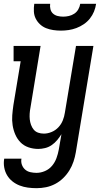

<svg xmlns="http://www.w3.org/2000/svg" viewBox="-23 -770 543 1003"><path d="M168 213Q145 213 122.5 210Q100 207 79.5 199Q59 191 42 177.5Q25 164 14 145.5Q3 127 -1 104.5Q-5 82 -1 59H89Q86 76 91.5 91Q97 106 108.5 116Q120 126 136 129.5Q152 133 168 133Q190 133 212 123.5Q234 114 249 96Q264 78 272 56Q280 34 284 12L298 -69Q288 -53 275.5 -38Q263 -23 247 -12Q231 -1 212.5 3.5Q194 8 177 8Q150 8 125.5 -0.5Q101 -9 84 -26.5Q67 -44 57 -67Q47 -90 43 -115.5Q39 -141 41 -167.5Q43 -194 47 -221L85 -450H48V-530H189L136 -207Q133 -192 132 -176.5Q131 -161 132.5 -146.5Q134 -132 139 -118Q144 -104 153 -93Q162 -82 176 -77Q190 -72 206 -72Q226 -72 246.5 -80.5Q267 -89 282 -105Q297 -121 305 -141Q313 -161 316 -182L374 -530H465L373 26Q369 50 361 74Q353 98 339.5 120Q326 142 307 160.5Q288 179 265 191Q242 203 217.5 208Q193 213 168 213ZM295 -610Q275 -610 255 -613Q235 -616 217.5 -623Q200 -630 186 -643Q172 -656 163.5 -673Q155 -690 154 -710Q153 -730 156 -750H239Q237 -736 240.5 -722Q244 -708 254 -699Q264 -690 278 -686.5Q292 -683 307 -683Q322 -683 337 -686.5Q352 -690 365 -698.5Q378 -707 386 -721Q394 -735 396 -750H479Q476 -729 468 -709.5Q460 -690 446.5 -673Q433 -656 414.5 -643.5Q396 -631 376 -623.5Q356 -616 335.5 -613Q315 -610 295 -610Z"/></svg>

Font: Iosevka Slab Medium
Style: Italic
Weight: 500
Italic angle: -9°
Monospace: yes
Designer: Belleve Invis
Foundry: Belleve Invis
Version: Version 11.1.0; ttfautohint (v1.8.3)